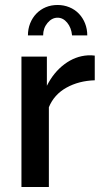

<svg xmlns="http://www.w3.org/2000/svg" viewBox="-20 -750 414 770"><path d="M211 -679Q188 -679 170.5 -658Q153 -637 153 -608H92Q92 -634 101 -656.5Q110 -679 126 -695.5Q142 -712 163.5 -721Q185 -730 211 -730Q236 -730 258 -721Q280 -712 296 -695.5Q312 -679 321 -656.5Q330 -634 330 -608H269Q266 -639 249.5 -659Q233 -679 211 -679ZM360 -428Q296 -426 246.5 -398.5Q197 -371 176 -320V0H66V-523H168V-406Q195 -460 238.5 -492.5Q282 -525 332 -528Q342 -528 348.5 -528Q355 -528 360 -527Z"/></svg>

Font: IngvarSans
Style: Regular
Weight: 600
Version: Version 3.000